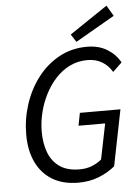

<svg xmlns="http://www.w3.org/2000/svg" viewBox="-59 -913 706 970"><g transform="rotate(-5 294.0 -427.5)"><path d="M299.8 12Q220.7 12 166.7 -21.1Q112.8 -54.3 85 -113.6Q57.3 -172.8 57.3 -252.6Q57.3 -330.8 81.3 -405Q105.3 -479.3 150.5 -538.6Q195.7 -597.9 259.3 -633.1Q322.8 -668.3 401.9 -668.3Q461.3 -668.3 503.9 -642Q546.6 -615.6 568.9 -574.3L522.6 -530.1Q502.9 -563.6 471.6 -582.3Q440.3 -601.1 397.7 -601.1Q349.4 -601.1 308.9 -581.3Q268.4 -561.6 236.6 -527.1Q204.7 -492.6 182.4 -448.7Q160 -404.9 148.3 -356.3Q136.6 -307.8 136.6 -260.1Q136.6 -201.7 154 -155.3Q171.4 -108.8 209.9 -81.6Q248.3 -54.5 311.3 -54.5Q346.8 -54.5 375.3 -66.2Q403.7 -78 423 -94.5L459.6 -274.5H324.4L337 -338.8H542.7L485.8 -54.7Q450.7 -25.5 403.6 -6.7Q356.5 12 299.8 12ZM350.8 -697.5 325.6 -737 517.9 -866.6 550 -812.4Z"/></g></svg>

Font: Source Sans Variable
Style: Italic
Weight: 200
Italic angle: -11°
Designer: Paul D. Hunt
Foundry: Adobe Systems Incorporated
Version: Version 3.006;hotconv 1.0.111;makeotfexe 2.5.65597